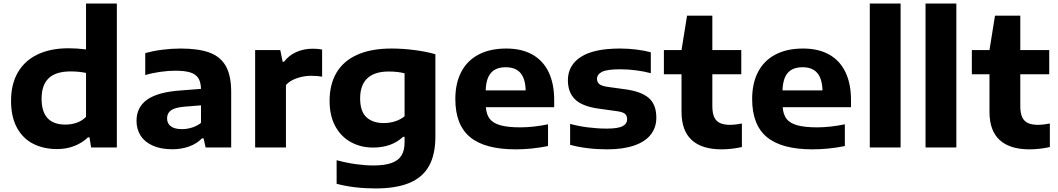

<svg xmlns="http://www.w3.org/2000/svg" viewBox="-20 -828 5938 1078"><path d="M42 -262Q42 -355.5 80.5 -421.8Q119 -488 191.5 -522.5Q264 -557 365 -557Q411 -557 463 -550.5V-808H636V0H491.5L482.5 -57H474Q442 -26 397.8 -8.5Q353.5 9 300.5 9Q226.5 9 168.2 -19.8Q110 -48.5 76 -109.5Q42 -170.5 42 -262ZM463 -172V-418.5Q423 -427 376.5 -427Q293.5 -427 253.5 -389Q213.5 -351 213.5 -273.5Q213.5 -128.5 347 -128.5Q380.5 -128.5 410.8 -139Q441 -149.5 463 -172Z M1278 -311.5V0H1134.5L1123 -51.5H1114.5Q1085.5 -21.5 1042.2 -5.8Q999 10 948.5 10Q883.5 10 838 -10.2Q792.5 -30.5 769.5 -66.5Q746.5 -102.5 746.5 -149.5Q746.5 -227 807.5 -269.5Q868.5 -312 999 -320.5L1108.5 -329Q1107.5 -368 1093 -390Q1078.5 -412 1047.8 -421.5Q1017 -431 964 -431Q926.5 -431 881 -424.8Q835.5 -418.5 795.5 -406.5V-529.5Q840 -542.5 892.8 -549Q945.5 -555.5 993.5 -555.5Q1095 -555.5 1156.8 -532.5Q1218.5 -509.5 1248.2 -456.5Q1278 -403.5 1278 -311.5ZM1108.5 -138V-236.5L1014.5 -229Q962.5 -224.5 940.2 -208.5Q918 -192.5 918 -163.5Q918 -135 939 -119Q960 -103 1002 -103Q1030.5 -103 1058.2 -111.8Q1086 -120.5 1108.5 -138Z M1412.5 -547H1553.5L1567 -481.5H1575Q1601.5 -517 1643.5 -535.8Q1685.5 -554.5 1736.5 -554.5Q1765 -554.5 1788.5 -550V-397.5Q1764 -402.5 1726.5 -402.5Q1687 -402.5 1647.8 -389.2Q1608.5 -376 1585.5 -351V0H1412.5Z M1870 204V71.5Q1925.5 86.5 1978.5 93.8Q2031.5 101 2075.5 101Q2139.5 101 2178 87.2Q2216.5 73.5 2234 45.2Q2251.5 17 2251.5 -28.5V-60H2243.5Q2179 0.5 2074.5 0.5Q2006.5 0.5 1951 -29.5Q1895.5 -59.5 1863 -118.5Q1830.5 -177.5 1830.5 -262Q1830.5 -355 1869.8 -420.8Q1909 -486.5 1986.8 -521Q2064.5 -555.5 2178 -555.5Q2240.5 -555.5 2306.8 -547Q2373 -538.5 2424.5 -523.5V-61.5Q2424.5 40 2388.5 104.2Q2352.5 168.5 2278.2 199.2Q2204 230 2088 230Q1970 230 1870 204ZM2251.5 -175V-416.5Q2212.5 -426.5 2163 -426.5Q2083.5 -426.5 2042.8 -388.8Q2002 -351 2002 -275.5Q2002 -203 2037.2 -170Q2072.5 -137 2135 -137Q2167 -137 2197.5 -146.5Q2228 -156 2251.5 -175Z M3091.5 -226H2708Q2711 -184.5 2730 -160.2Q2749 -136 2790.2 -124.5Q2831.5 -113 2902 -113Q2973 -113 3057 -130V-8Q2966 10.5 2875.5 10.5Q2702 10.5 2619.2 -58.2Q2536.5 -127 2536.5 -272Q2536.5 -360.5 2569.8 -424.2Q2603 -488 2667.2 -521.8Q2731.5 -555.5 2822.5 -555.5Q2909.5 -555.5 2969.8 -521.2Q3030 -487 3060.8 -422.2Q3091.5 -357.5 3091.5 -266.5ZM2707 -320.5H2931.5Q2929.5 -387 2901.8 -418.8Q2874 -450.5 2819.5 -450.5Q2764.5 -450.5 2736.8 -419Q2709 -387.5 2707 -320.5Z M3181 -15V-132.5Q3228 -119.5 3281.2 -112.8Q3334.5 -106 3387.5 -106Q3449 -106 3475 -119.2Q3501 -132.5 3501 -159Q3501 -178.5 3489.2 -188.8Q3477.5 -199 3445.5 -203.5L3338 -218.5Q3247.5 -231.5 3208 -270.8Q3168.5 -310 3168.5 -377.5Q3168.5 -461 3241 -508.2Q3313.5 -555.5 3461.5 -555.5Q3507 -555.5 3553.2 -549.8Q3599.5 -544 3634 -534.5V-417Q3597.5 -427 3552.2 -433Q3507 -439 3463 -439Q3388.5 -439 3360.2 -424.8Q3332 -410.5 3332 -385Q3332 -367.5 3344 -356.8Q3356 -346 3387 -341L3494.5 -326Q3581 -314 3623 -277.5Q3665 -241 3665 -167Q3665 -112 3633.5 -72Q3602 -32 3540 -10.8Q3478 10.5 3389 10.5Q3332.5 10.5 3279 4Q3225.5 -2.5 3181 -15Z M4145.5 -134.5V-2.5Q4119.5 3.5 4089.5 7Q4059.5 10.5 4031.5 10.5Q3920.5 10.5 3863.5 -42Q3806.5 -94.5 3806.5 -200V-411H3707.5V-547H3806.5L3837.5 -740H3979.5V-547H4142V-411H3979.5V-232.5Q3979.5 -193 3990.2 -170Q4001 -147 4023 -137Q4045 -127 4080.5 -127Q4106 -127 4145.5 -134.5Z M4758 -226H4374.5Q4377.5 -184.5 4396.5 -160.2Q4415.5 -136 4456.8 -124.5Q4498 -113 4568.5 -113Q4639.5 -113 4723.5 -130V-8Q4632.5 10.5 4542 10.5Q4368.5 10.5 4285.8 -58.2Q4203 -127 4203 -272Q4203 -360.5 4236.2 -424.2Q4269.5 -488 4333.8 -521.8Q4398 -555.5 4489 -555.5Q4576 -555.5 4636.2 -521.2Q4696.5 -487 4727.2 -422.2Q4758 -357.5 4758 -266.5ZM4373.5 -320.5H4598Q4596 -387 4568.2 -418.8Q4540.5 -450.5 4486 -450.5Q4431 -450.5 4403.2 -419Q4375.5 -387.5 4373.5 -320.5Z M4863.5 0V-808H5036.5V0Z M5176.5 0V-808H5349.5V0Z M5874.5 -134.5V-2.5Q5848.5 3.5 5818.5 7Q5788.5 10.5 5760.5 10.5Q5649.5 10.5 5592.5 -42Q5535.5 -94.5 5535.5 -200V-411H5436.5V-547H5535.5L5566.5 -740H5708.5V-547H5871V-411H5708.5V-232.5Q5708.5 -193 5719.2 -170Q5730 -147 5752 -137Q5774 -127 5809.5 -127Q5835 -127 5874.5 -134.5Z"/></svg>

Font: Encode Sans Expanded
Style: Bold
Weight: 700
Width: 7
Designer: Multiple Designers
Foundry: Impallari Type
Version: Version 2.000